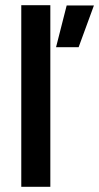

<svg xmlns="http://www.w3.org/2000/svg" viewBox="-20 -720 382 740"><path d="M62 0V-700H174V0ZM196 -538 237 -699H342L283 -538Z"/></svg>

Font: Figtree SemiBold
Style: Regular
Weight: 600
Designer: Erik Kennedy
Foundry: Erik Kennedy
Version: Version 2.001; ttfautohint (v1.8.4.7-5d5b);gftools[0.9.27]